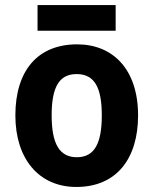

<svg xmlns="http://www.w3.org/2000/svg" viewBox="-20 -732 609 762"><path d="M439 -712H129V-610H439ZM528 -274C528 -456 429 -556 286 -556C128 -556 41 -450 41 -274C41 -102 134 10 283 10C443 10 528 -103 528 -274ZM185 -274C185 -385 214 -438 284 -438C355 -438 384 -385 384 -274C384 -163 355 -108 285 -108C215 -108 185 -163 185 -274Z"/></svg>

Font: Noto Sans Kannada SemiCondensed
Style: Bold
Weight: 700
Width: 4
Designer: Jelle Bosma - Monotype Design Team
Foundry: Monotype Imaging Inc.
Version: Version 2.005